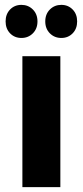

<svg xmlns="http://www.w3.org/2000/svg" viewBox="-20 -769 341 789"><path d="M72 0V-538H228V0ZM68 -613Q40 -613 21.5 -632Q3 -651 3 -681Q3 -711 21.5 -730Q40 -749 68 -749Q96 -749 115 -730Q134 -711 134 -681Q134 -651 115 -632Q96 -613 68 -613ZM232 -613Q204 -613 185 -632Q166 -651 166 -681Q166 -711 185 -730Q204 -749 232 -749Q260 -749 278.5 -730Q297 -711 297 -681Q297 -651 278.5 -632Q260 -613 232 -613Z"/></svg>

Font: Montserrat
Style: Bold
Weight: 700
Designer: Julieta Ulanovsky
Foundry: Julieta Ulanovsky
Version: Version 9.000; ttfautohint (v1.8.4.7-5d5b)